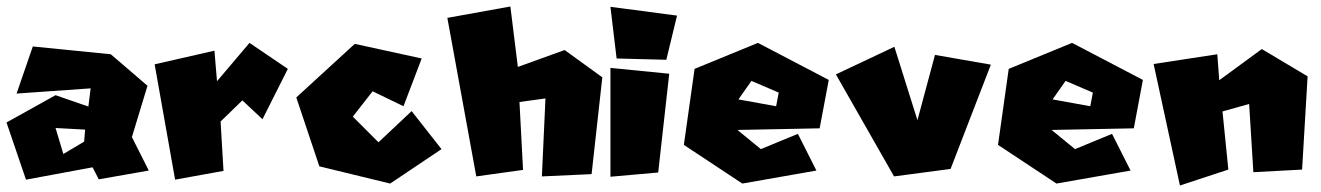

<svg xmlns="http://www.w3.org/2000/svg" viewBox="-20 -565 4067 591"><path d="M175 -91 151 -171 242 -166 239 -129ZM31 -277 259 -293 252 -237 151 -272 0 -188 60 -12 265 -50 284 -13 438 -40 386 -143 434 -301 321 -398 81 -422Z M456 -367 519 -12 668 -39 659 -191 726 -256 788 -198 866 -353 748 -433 648 -315 640 -409Z M1222 -238 1278 -385 1072 -430 892 -265 963 -53 1181 0 1339 -106 1247 -223 1145 -127 1066 -206 1127 -284Z M1357 -510 1446 -22 1590 -42 1579 -251 1659 -262 1648 -22 1801 -29 1834 -327 1718 -411 1574 -359 1551 -545Z M1859 -356V-21L2006 -34L2040 -338ZM1859 -544 1878 -385 2031 -381 2064 -517Z M2293 -316 2253 -259 2369 -238 2377 -280ZM2118 -353 2313 -433 2531 -319 2503 -170 2250 -165 2322 -106 2436 -153 2493 -40 2265 0 2085 -119Z M2553 -336 2733 -421 2804 -195 2858 -396 3030 -366 2906 -45 2732 -22Z M3260 -316 3220 -259 3336 -238 3344 -280ZM3085 -353 3280 -433 3498 -319 3470 -170 3217 -165 3289 -106 3403 -153 3460 -40 3232 0 3052 -119Z M3531 -368 3612 6 3761 -43 3743 -222 3825 -245 3838 -35 3988 -43 4005 -330 3864 -414 3733 -318 3727 -398Z"/></svg>

Font: Super Mario
Style: Regular
Weight: 400
Version: Version 1.0